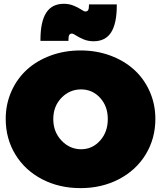

<svg xmlns="http://www.w3.org/2000/svg" viewBox="-20 -971 840 1001"><path d="M9.8 -351.1Q9.8 -427.7 39.3 -494.4Q68.8 -561 120.4 -607.9Q171.9 -654.8 244.1 -681.4Q316.4 -708 399.9 -708Q483.4 -708 555.7 -681.2Q627.9 -654.3 679.4 -607.4Q731 -560.5 760.5 -494.1Q790 -427.7 790 -351.1Q790 -248.5 739.7 -166Q689.5 -83.5 600.1 -36.9Q510.7 9.8 399.9 9.8Q288.6 9.8 199.5 -36.6Q110.4 -83 60.1 -165.5Q9.8 -248 9.8 -351.1ZM190.9 -757.8V-763.2Q190.9 -857.9 220.9 -904.5Q251 -951.2 313 -951.2Q340.8 -951.2 364.7 -941.2Q388.7 -931.2 403.6 -921.1Q418.5 -911.1 424.8 -911.1Q435.1 -911.1 439.5 -918.2Q443.8 -925.3 443.8 -942.9V-948.2H588.9V-942.9Q588.9 -848.6 559.3 -802.2Q529.8 -755.9 467.8 -755.9Q439.5 -755.9 415.5 -765.9Q391.6 -775.9 376.7 -785.9Q361.8 -795.9 355 -795.9Q345.2 -795.9 341.1 -788.8Q336.9 -781.7 336.9 -763.2V-757.8ZM402.8 -192.9Q461.4 -192.9 501.7 -237.8Q542 -282.7 542 -350.1Q542 -417.5 501.7 -461.2Q461.4 -504.9 402.8 -504.9Q342.8 -504.9 300.3 -460.9Q257.8 -417 257.8 -350.1Q257.8 -283.2 300.8 -238Q343.8 -192.9 402.8 -192.9Z"/></svg>

Font: Trueno UltraBlack
Style: Regular
Weight: 950
Designer: Julieta Ulanovsky
Foundry: Julieta Ulanovsky
Version: Version 3.001b | FøM Fix